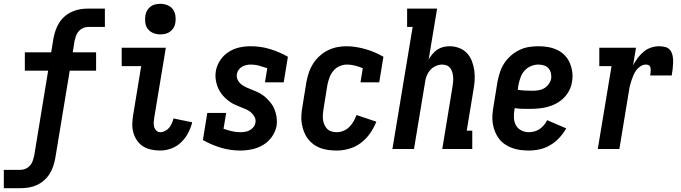

<svg xmlns="http://www.w3.org/2000/svg" viewBox="-47 -780 3567 1005"><path d="M-27 205V109H61Q75 109 88 103Q101 97 110.5 86Q120 75 124.5 61.5Q129 48 132 35L205 -410H83V-506H221L233 -580Q237 -601 244 -621.5Q251 -642 263 -661Q275 -680 292.5 -695Q310 -710 330.5 -719Q351 -728 372 -731.5Q393 -735 414 -735H502V-639H414Q400 -639 387 -633Q374 -627 364.5 -616Q355 -605 350.5 -591.5Q346 -578 343 -565L334 -506H456V-410H318L242 50Q238 71 231 91.5Q224 112 212 131Q200 150 182.5 165Q165 180 145 189Q125 198 103.5 201.5Q82 205 61 205Z M792 8Q768 8 744.5 3Q721 -2 702.5 -13.5Q684 -25 671 -43.5Q658 -62 651.5 -84Q645 -106 645.5 -130Q646 -154 650 -178L692 -434H590V-530H821L760 -162Q758 -150 757.5 -138Q757 -126 760 -115Q763 -104 771.5 -96Q780 -88 792 -88Q804 -88 817 -94.5Q830 -101 838.5 -111.5Q847 -122 852.5 -134.5Q858 -147 861 -160L959 -140Q952 -111 937.5 -83.5Q923 -56 900.5 -34.5Q878 -13 849 -2.5Q820 8 792 8ZM792 -600Q773 -600 755.5 -607Q738 -614 727 -628Q716 -642 713.5 -661Q711 -680 714 -699Q716 -713 723 -725Q730 -737 741 -745.5Q752 -754 765.5 -757Q779 -760 792 -760Q811 -760 829 -753Q847 -746 857.5 -732Q868 -718 871 -699Q874 -680 871 -661Q869 -647 862 -635Q855 -623 843.5 -614.5Q832 -606 818.5 -603Q805 -600 792 -600Z M1211 8Q1158 8 1108.5 -7Q1059 -22 1015 -47L1038 -189H1137L1123 -106Q1144 -99 1165.5 -93.5Q1187 -88 1210 -88Q1223 -88 1235.5 -90Q1248 -92 1259.5 -98Q1271 -104 1279.5 -114.5Q1288 -125 1290 -138Q1293 -154 1285.5 -168Q1278 -182 1266.5 -192Q1255 -202 1240.5 -208Q1226 -214 1211.5 -220Q1197 -226 1183 -232Q1169 -238 1156.5 -247Q1144 -256 1132.5 -266.5Q1121 -277 1112 -289.5Q1103 -302 1096.5 -315.5Q1090 -329 1086 -344.5Q1082 -360 1081 -376Q1080 -392 1083 -409Q1088 -438 1105.5 -464.5Q1123 -491 1149.5 -508Q1176 -525 1205.5 -531.5Q1235 -538 1265 -538Q1318 -538 1367 -523Q1416 -508 1460 -483L1438 -349H1340L1352 -423Q1331 -430 1310 -436Q1289 -442 1266 -442Q1254 -442 1242.5 -439.5Q1231 -437 1220.5 -431Q1210 -425 1202.5 -415Q1195 -405 1193 -393Q1190 -377 1197 -362.5Q1204 -348 1216 -338.5Q1228 -329 1242.5 -322.5Q1257 -316 1271.5 -310.5Q1286 -305 1300 -298.5Q1314 -292 1326.5 -283.5Q1339 -275 1350 -264Q1361 -253 1370.5 -241Q1380 -229 1386.5 -215Q1393 -201 1397 -185.5Q1401 -170 1402 -154Q1403 -138 1401 -122Q1395 -91 1376.5 -64.5Q1358 -38 1330.5 -21.5Q1303 -5 1272 1.5Q1241 8 1211 8Z M1715 8Q1693 8 1671 5Q1649 2 1629 -5.5Q1609 -13 1592 -26Q1575 -39 1563 -55.5Q1551 -72 1543.5 -92Q1536 -112 1532.5 -133.5Q1529 -155 1530.5 -177.5Q1532 -200 1536 -222L1557 -352Q1562 -377 1570 -401Q1578 -425 1592 -447Q1606 -469 1626 -487Q1646 -505 1669 -516.5Q1692 -528 1717 -533Q1742 -538 1767 -538Q1793 -538 1819 -533.5Q1845 -529 1869 -522Q1893 -515 1916 -505Q1939 -495 1960 -483L1938 -349H1840L1852 -423Q1832 -431 1811.5 -436.5Q1791 -442 1769 -442Q1750 -442 1731 -434Q1712 -426 1698.5 -410Q1685 -394 1678 -375Q1671 -356 1667 -337L1646 -207Q1644 -193 1643 -179Q1642 -165 1644 -151.5Q1646 -138 1651.5 -126Q1657 -114 1666 -105Q1675 -96 1688 -92Q1701 -88 1715 -88Q1733 -88 1750.5 -95Q1768 -102 1781 -115Q1794 -128 1803.5 -144.5Q1813 -161 1819 -178L1923 -143Q1910 -111 1890 -82Q1870 -53 1842 -32Q1814 -11 1781 -1.5Q1748 8 1715 8Z M2007 0 2113 -639H2084V-735H2241L2197 -470Q2206 -484 2217 -497.5Q2228 -511 2242.5 -520.5Q2257 -530 2273.5 -534Q2290 -538 2306 -538Q2332 -538 2356 -529Q2380 -520 2397 -502Q2414 -484 2423 -460.5Q2432 -437 2435.5 -412Q2439 -387 2437.5 -360.5Q2436 -334 2431 -308L2396 -96H2425V0H2268L2321 -323Q2323 -336 2324.5 -349.5Q2326 -363 2325 -375.5Q2324 -388 2321 -400Q2318 -412 2311 -422Q2304 -432 2292.5 -437Q2281 -442 2268 -442Q2251 -442 2234 -434.5Q2217 -427 2205 -413.5Q2193 -400 2186.5 -383.5Q2180 -367 2178 -350L2120 0Z M2721 8Q2699 8 2676.5 5Q2654 2 2633.5 -5.5Q2613 -13 2595.5 -25Q2578 -37 2565 -54Q2552 -71 2544 -91Q2536 -111 2532.5 -132.5Q2529 -154 2530.5 -177Q2532 -200 2536 -222L2557 -352Q2562 -377 2570 -402Q2578 -427 2592.5 -449Q2607 -471 2627.5 -489Q2648 -507 2672 -518.5Q2696 -530 2721.5 -534Q2747 -538 2772 -538Q2798 -538 2823 -533.5Q2848 -529 2870 -518.5Q2892 -508 2909 -490.5Q2926 -473 2935.5 -450.5Q2945 -428 2948.5 -403Q2952 -378 2947 -352Q2944 -329 2932.5 -306.5Q2921 -284 2903 -266.5Q2885 -249 2863 -237.5Q2841 -226 2817.5 -220Q2794 -214 2770.5 -212Q2747 -210 2724 -210Q2704 -210 2685 -210.5Q2666 -211 2647 -214L2646 -207Q2642 -185 2643 -163.5Q2644 -142 2653.5 -124.5Q2663 -107 2681.5 -97.5Q2700 -88 2721 -88Q2736 -88 2750.5 -92Q2765 -96 2777.5 -104.5Q2790 -113 2800 -125Q2810 -137 2817 -151L2917 -108Q2902 -82 2881 -59Q2860 -36 2833.5 -20.5Q2807 -5 2778.5 1.5Q2750 8 2721 8ZM2741 -305Q2756 -305 2772 -307.5Q2788 -310 2801.5 -318Q2815 -326 2825 -339.5Q2835 -353 2838 -368Q2840 -383 2836.5 -397.5Q2833 -412 2824 -422.5Q2815 -433 2800.5 -437.5Q2786 -442 2771 -442Q2752 -442 2732.5 -434Q2713 -426 2699 -410.5Q2685 -395 2678 -375.5Q2671 -356 2667 -337L2663 -310Q2682 -307 2701.5 -306Q2721 -305 2741 -305Z M3082 0 3154 -434H3090V-530H3282L3267 -439Q3278 -459 3291.5 -477Q3305 -495 3322.5 -509.5Q3340 -524 3361 -531Q3382 -538 3403 -538Q3420 -538 3436.5 -533.5Q3453 -529 3462 -516Q3471 -503 3474 -486.5Q3477 -470 3476.5 -453Q3476 -436 3474 -419Q3472 -402 3469 -385H3356Q3357 -391 3358 -397Q3359 -403 3359 -409.5Q3359 -416 3358.5 -422Q3358 -428 3355 -433Q3352 -438 3346 -440Q3340 -442 3334 -442Q3319 -442 3306 -433.5Q3293 -425 3284 -413Q3275 -401 3269 -387Q3263 -373 3258.5 -359.5Q3254 -346 3250.5 -332Q3247 -318 3245 -303L3195 0Z"/></svg>

Font: Iosevka Slab
Style: Bold Italic
Weight: 700
Italic angle: -9°
Monospace: yes
Designer: Belleve Invis
Foundry: Belleve Invis
Version: Version 11.1.0; ttfautohint (v1.8.3)